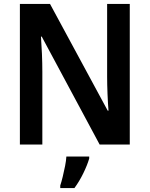

<svg xmlns="http://www.w3.org/2000/svg" viewBox="-20 -734 760 975"><path d="M639 0H486L192 -548H188Q191 -508 193 -460.5Q195 -413 195 -370V0H81V-714H234L527 -172H531Q528 -207 526 -256.5Q524 -306 524 -345V-714H639ZM433 71Q423 105 403 146Q383 187 358 221H286V208Q292 190 298.5 163.5Q305 137 310.5 109Q316 81 317 61H433Z"/></svg>

Font: Noto Sans Georgian SemiCondensed SemiBold
Style: Regular
Weight: 600
Width: 4
Designer: Monotype Design Team, Akaki Razmadze
Foundry: Google LLC
Version: Version 2.005; ttfautohint (v1.8.4.7-5d5b)